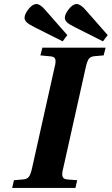

<svg xmlns="http://www.w3.org/2000/svg" viewBox="-20 -927 551 947"><path d="M40 0 48.8 -38.1 94.2 -42Q114.3 -43.5 123 -55.9Q131.8 -68.4 138.2 -98.1L249 -594.2Q256.3 -621.1 252.9 -634.3Q249.5 -647.5 230 -648.9L179.2 -653.8L189 -691.9H501L491.2 -653.8L446.8 -649.9Q426.3 -648.4 417.7 -636.2Q409.2 -624 402.8 -594.2L292 -98.1Q284.7 -71.3 288.1 -57.6Q291.5 -43.9 311 -42L360.8 -38.1L352.1 0ZM299.8 -838.9Q299.8 -857.4 319.6 -882.3Q339.4 -907.2 358.9 -907.2Q366.7 -907.2 376.2 -901.1Q385.7 -895 391.6 -889.2Q397.5 -883.3 408.2 -871.1L511.2 -753.9L487.8 -723.1L349.1 -793Q322.3 -806.2 311 -816.4Q299.8 -826.7 299.8 -838.9ZM101.1 -838.9Q101.1 -857.4 120.8 -882.3Q140.6 -907.2 160.2 -907.2Q168 -907.2 177.5 -901.1Q187 -895 192.4 -889.4Q197.8 -883.8 209 -871.1L312 -753.9L289.1 -723.1L149.9 -793Q123.5 -806.2 112.3 -816.4Q101.1 -826.7 101.1 -838.9Z"/></svg>

Font: Linguistics Pro
Style: Bold Italic
Weight: 700
Italic angle: -12°
Designer: Stefan Peev, Context Ltd
Foundry: Stefan Peev, Context Ltd
Version: Version 001.000